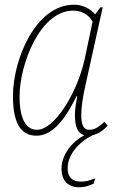

<svg xmlns="http://www.w3.org/2000/svg" viewBox="-20 -566 484 815"><path d="M135 10C187 10 244 -31 304 -157H308C303 -131 298 -102 298 -78C298 -28 310 0 338 8C288 34 241 89 241 151C241 197 266 229 316 229C339 229 358 223 378 213L384 191C358 201 344 205 323 205C292 205 267 190 267 149C267 91 313 38 373 8C395 3 417 -11 437 -32L423 -49C397 -24 379 -15 359 -15C333 -15 325 -39 325 -78C325 -112 332 -157 342 -201L416 -535H406L384 -505C364 -528 333 -546 294 -546C132 -546 35 -315 35 -158C35 -49 65 10 135 10ZM137 -15C92 -15 63 -58 63 -157C63 -291 149 -521 291 -521C326 -521 357 -504 373 -474L339 -313C307 -170 211 -15 137 -15Z"/></svg>

Font: Noto Serif SemiCondensed Thin
Style: Italic
Weight: 100
Width: 4
Italic angle: -12°
Designer: Monotype Design Team
Foundry: Monotype Imaging Inc.
Version: Version 2.013